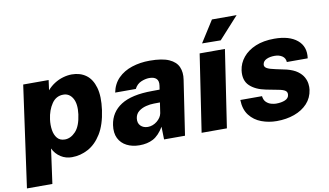

<svg xmlns="http://www.w3.org/2000/svg" viewBox="-87 -913 2166 1264"><g transform="rotate(-10 996.0 -281.0)"><path d="M-1.5 161 93 -517H263L254 -450Q275.5 -475 302.8 -492.2Q330 -509.5 360.2 -518.2Q390.5 -527 419 -527Q474.5 -527 513.8 -498.5Q553 -470 570 -411Q587 -352 574.5 -261.5Q561 -165 524 -105.2Q487 -45.5 435.5 -17.8Q384 10 326.5 10Q307 10 288 4.8Q269 -0.5 252.5 -11Q236 -21.5 222.8 -36.2Q209.5 -51 200.5 -70.5L168.5 161ZM301 -113Q340 -113 373 -148Q406 -183 416.5 -260.5Q425.5 -329.5 403.5 -367.5Q381.5 -405.5 341 -405.5Q292.5 -405.5 263.8 -363.2Q235 -321 227 -260.5Q222 -223.5 227.2 -189.5Q232.5 -155.5 250.5 -134.2Q268.5 -113 301 -113Z M779 10Q730.5 10 693.8 -8.8Q657 -27.5 639.2 -63.5Q621.5 -99.5 629 -151.5Q641.5 -236 712.8 -281.5Q784 -327 920.5 -327.5L971.5 -328L975.5 -354.5Q980 -385.5 964.2 -400.5Q948.5 -415.5 915.5 -415Q890 -414.5 862 -402.5Q834 -390.5 818 -359.5H680Q691.5 -417 728.5 -454Q765.5 -491 820.5 -509Q875.5 -527 940 -527Q1023 -527 1068.8 -506.5Q1114.5 -486 1130.2 -449.5Q1146 -413 1138.5 -365L1083.5 0H943.5L941.5 -85Q908.5 -30.5 869.8 -10.2Q831 10 779 10ZM853.5 -99.5Q870 -99.5 885.8 -105.5Q901.5 -111.5 914.8 -122.2Q928 -133 936.8 -146Q945.5 -159 948.5 -174L959 -244.5L918.5 -244Q893.5 -244 865.5 -237Q837.5 -230 816.5 -213.8Q795.5 -197.5 791 -169Q786.5 -136.5 805 -118Q823.5 -99.5 853.5 -99.5Z M1194.5 0 1272.5 -517H1441.5L1363.5 0ZM1424 -577.5 1299.5 -579 1391 -723H1556Z M1696 10Q1642.5 10 1594.2 -8Q1546 -26 1515.2 -65.5Q1484.5 -105 1483 -168.5H1628Q1631 -142 1645.8 -128Q1660.5 -114 1679 -109Q1697.5 -104 1711 -104Q1747.5 -104 1771.5 -114.5Q1795.5 -125 1798 -146.5Q1801 -164.5 1788 -174.8Q1775 -185 1741.5 -191L1661.5 -206.5Q1592.5 -220 1554.5 -256.2Q1516.5 -292.5 1525 -359Q1531.5 -406.5 1562.8 -444.5Q1594 -482.5 1647 -504.8Q1700 -527 1772.5 -527Q1872.5 -527 1925.5 -483Q1978.5 -439 1967.5 -361.5H1828Q1826.5 -388 1806 -401.8Q1785.5 -415.5 1755 -415.5Q1723 -415.5 1700.5 -404.8Q1678 -394 1675 -372.5Q1672.5 -356 1689.8 -346Q1707 -336 1747 -328L1819 -312.5Q1863.5 -301 1889.8 -281.8Q1916 -262.5 1928.2 -240Q1940.5 -217.5 1943.2 -195.2Q1946 -173 1943.5 -156Q1936 -102.5 1901.8 -65.5Q1867.5 -28.5 1814 -9.2Q1760.5 10 1696 10Z"/></g></svg>

Font: Public Sans Thin ExtraBold
Style: Italic
Weight: 800
Italic angle: -8°
Version: Version 2.001